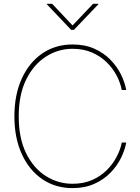

<svg xmlns="http://www.w3.org/2000/svg" viewBox="-20 -967 728 996"><path d="M356.4 8.8Q267.1 8.8 199 -37.8Q130.9 -84.5 92.8 -168.2Q54.7 -252 54.7 -363.3Q54.7 -475.1 92.8 -558.8Q130.9 -642.6 199 -689.5Q267.1 -736.3 356.4 -736.3Q420.4 -736.3 469.5 -714.4Q518.6 -692.4 553 -657Q587.4 -621.6 607.7 -580.3Q627.9 -539.1 634.8 -500H611.8Q604.5 -537.6 585 -575.2Q565.4 -612.8 533.4 -644Q501.5 -675.3 457.3 -694.6Q413.1 -713.9 356.4 -713.9Q281.7 -713.9 218.3 -673.3Q154.8 -632.8 116 -554.7Q77.1 -476.6 77.1 -363.3Q77.1 -249 116 -171.1Q154.8 -93.3 218.3 -53.5Q281.7 -13.7 356.4 -13.7Q413.1 -13.7 457.3 -33Q501.5 -52.2 533.2 -83.7Q564.9 -115.2 584.7 -152.8Q604.5 -190.4 611.8 -227.5H634.8Q627.9 -189 607.7 -147.7Q587.4 -106.4 553 -71Q518.6 -35.6 469.5 -13.4Q420.4 8.8 356.4 8.8ZM250.5 -947.3 356.4 -835 462.9 -947.3H490.7V-945.3L363.3 -812H349.1L222.7 -945.3V-947.3Z"/></svg>

Font: Inter 24pt Thin
Style: Regular
Weight: 250
Designer: Rasmus Andersson
Foundry: rsms
Version: Version 4.001;git-66647c0bb